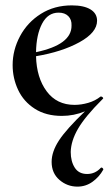

<svg xmlns="http://www.w3.org/2000/svg" viewBox="-20 -419 416 714"><path d="M357 204Q360 204 362.5 207Q365 210 364 212Q349 239 324 257Q299 275 268 275Q230 275 201 250Q172 225 172 183Q172 145 199.5 103Q227 61 296 -5Q255 12 210 12Q151 12 109.5 -14.5Q68 -41 47.5 -84.5Q27 -128 27 -177Q27 -233 54.5 -284.5Q82 -336 132 -367.5Q182 -399 247 -399Q292 -399 316.5 -384Q341 -369 341 -342Q341 -298 275.5 -262Q210 -226 114 -210Q116 -130 153.5 -79.5Q191 -29 257 -29Q282 -29 308 -36.5Q334 -44 354 -60H356Q359 -60 362 -57Q365 -54 363 -52L360 -49Q296 15 270 60Q244 105 243 146Q243 181 258 204.5Q273 228 304 228Q334 228 355 205ZM114 -225Q247 -253 246 -324Q247 -346 234 -359Q221 -372 198 -372Q158 -372 136.5 -331Q115 -290 114 -225Z"/></svg>

Font: Cormorant Upright SemiBold
Style: Regular
Weight: 600
Designer: Christian Thalmann (Catharsis Fonts)
Foundry: Catharsis Fonts
Version: Version 3.302